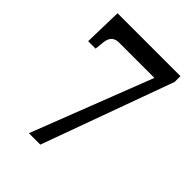

<svg xmlns="http://www.w3.org/2000/svg" viewBox="-204 -820 928 928"><g transform="rotate(45 259.5 -356.5)"><path d="M158 0 398 -618H156Q108 -618 102 -566L97 -517H46L51 -713H481V-674L236 0Z"/></g></svg>

Font: Noto Serif Tamil SemiCondensed SemiBold
Style: Regular
Weight: 600
Width: 4
Designer: Indian Type Foundry, Tom Grace, and the Monotype Design Team
Foundry: Monotype Imaging Inc.
Version: Version 2.004; ttfautohint (v1.8.4.7-5d5b)